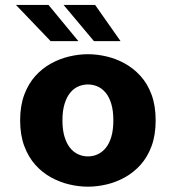

<svg xmlns="http://www.w3.org/2000/svg" viewBox="-20 -726 690 758"><path d="M327 11Q291.5 11 254 2.2Q216.5 -6.5 181.8 -25.5Q147 -44.5 119.5 -75.2Q92 -106 75.8 -149.5Q59.5 -193 59.5 -251Q59.5 -308.5 75.8 -352Q92 -395.5 119.5 -426Q147 -456.5 181.8 -475.5Q216.5 -494.5 254 -503.2Q291.5 -512 327 -512Q363 -512 400.5 -503.2Q438 -494.5 472.5 -475.5Q507 -456.5 534.8 -426Q562.5 -395.5 578.5 -352Q594.5 -308.5 594.5 -251Q594.5 -193 578.5 -149.5Q562.5 -106 534.8 -75.2Q507 -44.5 472.5 -25.5Q438 -6.5 400.5 2.2Q363 11 327 11ZM327 -108.5Q347.5 -108.5 365.5 -116.8Q383.5 -125 397.5 -142Q411.5 -159 419.5 -186Q427.5 -213 427.5 -251Q427.5 -288.5 419.5 -315.5Q411.5 -342.5 397.5 -359.5Q383.5 -376.5 365.5 -384.5Q347.5 -392.5 327 -392.5Q307 -392.5 288.8 -384.5Q270.5 -376.5 256.8 -359.5Q243 -342.5 234.8 -315.5Q226.5 -288.5 226.5 -251Q226.5 -213 234.8 -186Q243 -159 256.8 -142Q270.5 -125 288.8 -116.8Q307 -108.5 327 -108.5ZM351 -563.5 231 -706.5H355.5L456 -563.5ZM180 -563.5 43 -706.5H171.5L289.5 -563.5Z"/></svg>

Font: Trispace Thin
Style: Bold
Weight: 700
Version: Version 1.210